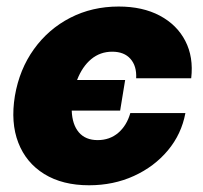

<svg xmlns="http://www.w3.org/2000/svg" viewBox="-20 -547 611 579"><path d="M248.5 11.7Q168.5 11.7 113.5 -22.2Q58.6 -56.2 35.2 -116.7Q11.7 -177.2 24.9 -257.8Q38.6 -337.9 82.3 -398.7Q126 -459.5 191.9 -493.4Q257.8 -527.3 337.9 -527.3Q410.2 -527.3 461.9 -499.8Q513.7 -472.2 538.8 -423.6Q564 -375 556.6 -311H390.6Q392.6 -347.7 373.5 -369.4Q354.5 -391.1 318.4 -391.1Q282.2 -391.1 255.1 -368.7Q228 -346.2 212.4 -305.7H357.4L342.3 -213.4H196.3Q197.8 -171.4 217.8 -147.9Q237.8 -124.5 274.4 -124.5Q311 -124.5 336.7 -146.5Q362.3 -168.5 373 -206.1H539.1Q527.3 -142.6 486.3 -93.5Q445.3 -44.4 383.8 -16.4Q322.3 11.7 248.5 11.7Z"/></svg>

Font: Inter Display Extra Bold
Style: Italic
Weight: 800
Italic angle: -9.39999°
Designer: Rasmus Andersson
Foundry: rsms
Version: Version 4.000;git-4fc901f